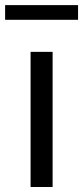

<svg xmlns="http://www.w3.org/2000/svg" viewBox="-38 -746 331 766"><path d="M84 0V-539.1H171.9V0ZM-17.6 -667V-725.6H273.4V-667Z"/></svg>

Font: Min Sans
Style: Regular
Weight: 400
Designer: Jinseong-Kim, NotoSansCJK, Nunito
Foundry: Jinseong-Kim
Version: Version 1.400;Glyphs 3.1.2 (3151)